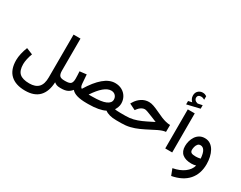

<svg xmlns="http://www.w3.org/2000/svg" viewBox="-117 -1516 3069 2441"><g transform="rotate(30 1417.5 -295.5)"><path d="M176.3 -189.9Q160.2 -148.9 150.6 -104.7Q141.1 -60.5 141.1 -27.3Q141.1 66.4 185.8 106.9Q230.5 147.5 329.6 147.5Q418.9 147.5 463.1 101.3Q507.3 55.2 507.3 -43L508.3 -671.9H609.9L609.4 -201.7Q609.4 -151.9 627.2 -129.6Q645 -107.4 697.3 -107.4H712.4V0H698.2Q664.6 0 645.3 -7.6Q626 -15.1 608.4 -29.8Q602.5 108.4 533 181.2Q463.4 253.9 329.1 253.9Q188.5 253.9 113.3 183.3Q38.1 112.8 38.1 -26.9Q38.1 -70.3 50 -124Q62 -177.7 82.5 -228Z M943.8 -127.4Q1026.4 -263.7 1109.4 -333.7Q1192.4 -403.8 1276.9 -403.8Q1334.5 -403.8 1378.4 -379.2Q1422.4 -354.5 1447.3 -311.8Q1472.2 -269 1472.2 -214.8Q1472.2 -187 1462.4 -160.9Q1452.6 -134.8 1439 -113.3Q1447.8 -110.8 1468.8 -109.1Q1489.7 -107.4 1522.5 -107.4H1537.1V0H1522.5Q1465.3 0 1423.8 -11.5Q1382.3 -22.9 1355 -43.9Q1314.9 -22.9 1253.2 -11.5Q1191.4 0 1110.8 0H1085.9Q914.6 0 862.8 -65.4Q836.4 -32.2 802 -16.1Q767.6 0 712.4 0H692.9V-107.4H711.9Q773.9 -107.4 792.7 -128.7Q811.5 -149.9 811.5 -198.7Q811.5 -223.6 810.1 -252.2Q808.6 -280.8 807.1 -305.7L906.2 -317.4L916 -187Q919.9 -137.2 943.8 -127.4ZM1108.9 -107.9Q1242.7 -107.9 1304.2 -135Q1365.7 -162.1 1365.7 -211.4Q1365.7 -247.6 1342.3 -271.5Q1318.8 -295.4 1280.3 -295.4Q1179.7 -295.4 1055.2 -107.4Z M1517.6 0V-107.4H1597.2Q1656.7 -107.4 1708.3 -120.1Q1759.8 -132.8 1813 -156.2Q1866.2 -179.7 1930.7 -212.9L1967.3 -231.9Q1957.5 -234.9 1944.1 -241Q1930.7 -247.1 1896.5 -260.7Q1846.7 -281.2 1814.9 -292.5Q1783.2 -303.7 1769 -303.7Q1744.1 -303.7 1720 -288.8Q1695.8 -273.9 1678.7 -252L1660.6 -228.5L1570.3 -273.4L1583 -294.9Q1614.3 -347.2 1662.8 -378.7Q1711.4 -410.2 1769.5 -410.2Q1802.2 -410.2 1840.3 -396.7Q1878.4 -383.3 1921.9 -362.3Q1975.1 -336.4 2013.2 -321Q2051.3 -305.7 2082.3 -298.3Q2113.3 -291 2145.5 -289.6L2144.5 -188.5Q2120.1 -185.5 2096.2 -178Q2072.3 -170.4 2038.8 -154.5Q2005.4 -138.7 1952.1 -110.4Q1892.6 -79.1 1836.4 -54Q1780.3 -28.8 1721.4 -14.4Q1662.6 0 1595.7 0Z M2244.6 -680.7Q2229 -696.3 2219.2 -715.8Q2209.5 -735.4 2209.5 -761.7Q2209.5 -780.8 2214.8 -795.9Q2220.2 -811 2229.5 -822.3Q2242.7 -838.4 2261.5 -846.7Q2280.3 -855 2300.3 -855Q2320.8 -855 2333.5 -850.1Q2346.2 -845.2 2359.9 -836.9L2360.4 -785.2Q2345.7 -793 2333.7 -796.9Q2321.8 -800.8 2307.1 -800.8Q2298.3 -800.8 2288.3 -798.1Q2278.3 -795.4 2270.5 -788.6Q2257.3 -776.9 2257.3 -755.4Q2257.8 -739.7 2268.3 -725.6Q2278.8 -711.4 2302.7 -704.6Q2305.2 -704.1 2307.6 -703.1Q2310.1 -702.1 2313 -702.1Q2315.4 -702.1 2317.4 -702.6L2378.9 -715.3V-664.1L2190.9 -619.1V-668.5ZM2241.2 -574.9H2343.3V-1.4H2241.2Z M2690.4 -9.3Q2675.8 -4.9 2657 -2.4Q2638.2 0 2624.5 0Q2538.1 0 2491 -38.3Q2443.8 -76.7 2443.8 -154.3Q2443.8 -191.4 2454.1 -229Q2464.4 -266.6 2485.4 -297.9Q2506.3 -329.1 2538.6 -348.1Q2570.8 -367.2 2614.7 -367.2Q2662.1 -367.2 2696.8 -343.5Q2731.4 -319.8 2753.7 -280Q2775.9 -240.2 2786.6 -191.2Q2797.4 -142.1 2797.4 -90.8Q2797.4 52.2 2717.3 143.6Q2637.2 234.9 2481.4 264.2L2445.3 170.4Q2546.4 151.4 2610.1 103.5Q2673.8 55.7 2690.4 -9.3ZM2696.3 -114.3Q2690.4 -191.4 2668.5 -226.3Q2646.5 -261.2 2610.8 -261.2Q2585.4 -261.2 2570.8 -243.4Q2556.2 -225.6 2550 -201.2Q2543.9 -176.8 2543.9 -156.7Q2543.9 -128.9 2562.3 -117.2Q2580.6 -105.5 2627 -105.5Q2643.6 -105.5 2661.4 -107.7Q2679.2 -109.9 2696.3 -114.3Z"/></g></svg>

Font: Vazir Medium FD-WOL-UI
Style: Medium-FD-WOL-UI
Weight: 500
Designer: Saber Rastikerdar
Foundry: Saber Rastikerdar
Version: Version 30.0.0